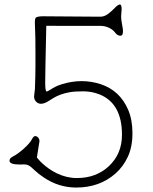

<svg xmlns="http://www.w3.org/2000/svg" viewBox="-20 -844 691 867"><path d="M68.8 -101.1Q22.9 -101.1 22.9 -118.2Q22.9 -129.4 36.4 -136.2Q49.8 -143.1 63.5 -153.1Q77.1 -163.1 89.8 -174.8Q115.7 -198.7 123.5 -214.1Q131.3 -229.5 138.9 -229.5Q146.5 -229.5 152.3 -222.7Q158.2 -215.8 158.2 -206.1L146.5 -132.8Q148.9 -130.4 155.5 -122.3Q162.1 -114.3 173.6 -104Q185.1 -93.8 200.7 -82.5Q216.3 -71.3 236.3 -61.5Q281.2 -40 326.4 -40Q371.6 -40 407.5 -53.7Q443.4 -67.4 470.7 -92.8Q530.8 -148.4 530.8 -235.4Q530.8 -377.4 428.7 -418Q394 -431.6 355.7 -431.6Q317.4 -431.6 294.4 -427.5Q271.5 -423.3 254.2 -417Q236.8 -410.6 224.1 -403.1Q211.4 -395.5 201.7 -389.2Q163.6 -364.3 143.6 -384.3Q133.8 -394 133.8 -408.7L137.7 -441.9Q140.1 -505.4 140.1 -543.9V-605Q140.1 -678.7 138.7 -703.1L137.7 -732.4Q136.2 -760.7 142.6 -765.1Q151.9 -770.5 174.8 -770.5Q210.4 -770 236.8 -770Q416 -768.6 433.3 -768.6Q450.7 -768.6 466.8 -780.3Q482.9 -792 498 -807.9Q513.2 -823.7 521.2 -823.7Q529.3 -823.7 529.3 -802.2L526.9 -771Q526.9 -754.9 530.8 -736.3Q542.5 -682.6 523.9 -682.6Q510.3 -682.6 500 -696.5Q489.7 -710.4 471.7 -718.8Q453.6 -727.1 435.1 -727.1H304.2Q252.4 -727.1 189 -727.5Q184.1 -509.3 184.1 -470Q184.1 -430.7 190.9 -430.7Q194.3 -430.7 207.3 -439Q220.2 -447.3 230.7 -452.6Q241.2 -458 258.3 -463.4Q349.1 -491.7 434.6 -463.9Q521 -435.5 558.6 -348.6Q578.1 -303.2 578.1 -241.9Q578.1 -180.7 557.1 -135.7Q536.1 -90.8 501 -60.1Q429.2 2.9 324.2 2.9Q245.6 2.9 178.7 -42Q152.8 -59.1 136.5 -75Q120.1 -90.8 113.3 -94.7Q103 -101.6 88.4 -101.6Z"/></svg>

Font: Snowburst One
Style: Regular
Weight: 400
Designer: Annet Stirling
Foundry: Annet Stirling
Version: Version 1.001